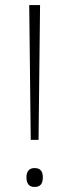

<svg xmlns="http://www.w3.org/2000/svg" viewBox="-20 -734 276 762"><path d="M133 -179 139 -714H96L102 -179ZM85 -30C85 -7 94 8 117 8C142 8 150 -7 150 -30C150 -52 142 -67 117 -67C94 -67 85 -52 85 -30Z"/></svg>

Font: Noto Sans Sinhala UI ExtraLight
Style: Regular
Weight: 200
Designer: Jelle Bosma - Monotype Design Team
Foundry: Monotype Imaging Inc.
Version: Version 2.006